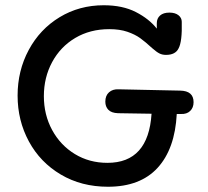

<svg xmlns="http://www.w3.org/2000/svg" viewBox="-20 -711 791 731"><path d="M717 -322Q717 -301 704 -288.5Q691 -276 669 -277H653Q646 -144 580 -72Q514 0 391 0Q290 0 211.5 -46.5Q133 -93 90 -172.5Q47 -252 47 -347Q47 -442 89.5 -521Q132 -600 207 -645.5Q282 -691 375 -691Q447 -691 497.5 -665Q548 -639 577 -602V-623Q577 -641 589.5 -652Q602 -663 625 -663Q647 -663 659.5 -653Q672 -643 672 -628Q674 -553 660 -527Q648 -502 612 -502Q598 -502 587 -507.5Q576 -513 559 -528Q533 -552 513.5 -566Q494 -580 465 -590Q436 -600 396 -600Q323 -600 266.5 -566.5Q210 -533 178.5 -474.5Q147 -416 147 -345Q147 -274 178.5 -216Q210 -158 265 -124.5Q320 -91 389 -91Q545 -91 557 -278L429 -280Q404 -281 392.5 -293Q381 -305 381 -324Q381 -347 395 -359.5Q409 -372 431 -371L666 -366Q717 -365 717 -322Z"/></svg>

Font: Mali Medium
Style: Regular
Weight: 500
Version: Version 1.000; ttfautohint (v1.6)